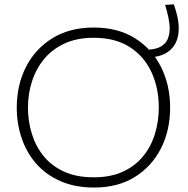

<svg xmlns="http://www.w3.org/2000/svg" viewBox="-20 -852 865 882"><path d="M412.5 9.5Q325 9.5 258.5 -19.5Q192 -48.5 147.2 -99.2Q102.5 -150 79.8 -216.5Q57 -283 57 -357.5Q57 -461.5 99.5 -544.8Q142 -628 221.2 -676.8Q300.5 -725.5 410.5 -725.5Q522 -725.5 600.5 -676Q679 -626.5 720.2 -543.2Q761.5 -460 761.5 -358Q761.5 -252.5 719 -169.5Q676.5 -86.5 598.5 -38.5Q520.5 9.5 412.5 9.5ZM410.5 -37.5Q489 -37.5 545.5 -63.8Q602 -90 638.5 -135.5Q675 -181 692.2 -238.2Q709.5 -295.5 709.5 -358Q709.5 -447 676.2 -519.8Q643 -592.5 576.5 -635.5Q510 -678.5 410.5 -678.5Q333.5 -678.5 276.8 -652.2Q220 -626 182.8 -581Q145.5 -536 127 -478.2Q108.5 -420.5 108.5 -358Q108.5 -294.5 126.5 -236.8Q144.5 -179 181.2 -134Q218 -89 275 -63.2Q332 -37.5 410.5 -37.5ZM657.5 -588.5 642 -623Q691 -623 716.2 -636.8Q741.5 -650.5 750.5 -672.8Q759.5 -695 759.5 -721Q759.5 -744 753 -774.2Q746.5 -804.5 738.5 -829.5L778.5 -832Q787.5 -807 794.2 -778.5Q801 -750 801 -721Q801 -658.5 763.5 -623.5Q726 -588.5 657.5 -588.5Z"/></svg>

Font: Heraclito ExtraLight
Style: Regular
Weight: 200
Designer: Kostas Bartsokas (font) & Cristiano Sobral (main changes)
Foundry: Kostas Bartsokas (font) & Cristiano Sobral (main changes)
Version: Version 1.00;July 8, 2020;FontCreator 13.0.0.2655 64-bit